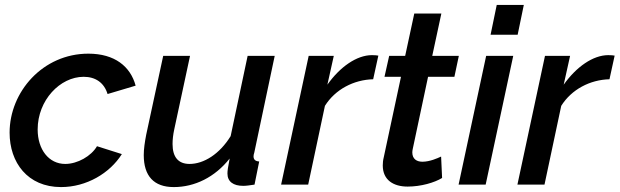

<svg xmlns="http://www.w3.org/2000/svg" viewBox="-20 -750 2517 780"><path d="M19 -211C19 -90 92 10 228 10C331 10 426 -46 475 -124L374 -156C351 -116 295 -84 245 -84C178 -84 133 -143 133 -224C133 -343 224 -438 320 -438C368 -438 403 -414 417 -368L531 -402C510 -480 446 -532 339 -532C154 -532 19 -377 19 -211Z M564 -120C564 -35 605 10 686 10C771 10 853 -30 913 -106C906 -70 904 -56 904 -45C904 -12 928 5 968 5C980 5 994 3 1014 0L1033 -94C1018 -95 1010 -101 1010 -115C1010 -119 1011 -124 1013 -130L1096 -523H986L917 -197C872 -124 808 -84 750 -84C705 -84 681 -111 681 -165C681 -182 683 -202 688 -225L752 -523H643L574 -203C568 -172 564 -144 564 -120Z M1234 -523 1122 0H1232L1300 -320C1342 -387 1417 -426 1496 -428L1517 -524C1511 -525 1504 -526 1491 -526C1429 -526 1361 -478 1310 -406L1336 -523Z M1535 -78C1535 -18 1579 8 1636 8C1690 8 1745 -8 1776 -27L1772 -114C1757 -107 1726 -93 1696 -93C1673 -93 1655 -104 1655 -131C1655 -136 1656 -141 1657 -146L1719 -438H1826L1844 -523H1736L1773 -695H1663L1626 -523H1561L1542 -438H1609L1539 -111C1536 -99 1535 -88 1535 -78Z M1998 -730 1973 -609H2083L2108 -730ZM1955 -523 1843 0H1953L2065 -523Z M2194 -523 2082 0H2192L2260 -320C2302 -387 2377 -426 2456 -428L2477 -524C2471 -525 2464 -526 2451 -526C2389 -526 2321 -478 2270 -406L2296 -523Z"/></svg>

Font: FIGSv2-sans-serif SmBold Italic
Style: Regular
Weight: 600
Italic angle: -12°
Designer: Matt McInerney, Pablo Impallari, Rodrigo Fuenzalida
Foundry: Matt McInerney, Pablo Impallari, Rodrigo Fuenzalida
Version: Version 4.020;hotconv 1.0.109;makeotfexe 2.5.65596